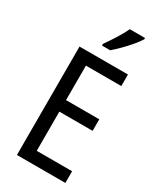

<svg xmlns="http://www.w3.org/2000/svg" viewBox="-233 -1019 914 1095"><g transform="rotate(30 224.0 -471.5)"><path d="M399 0H80V-714H399V-638H166V-411H385V-335H166V-77H399ZM379 -934Q366 -913 342 -884.5Q318 -856 290.5 -828.5Q263 -801 242 -783H188V-794Q214 -831 238.5 -870Q263 -909 279 -943H379Z"/></g></svg>

Font: Noto Sans Tamil Condensed
Style: Regular
Weight: 400
Width: 3
Designer: Jelle Bosma - Monotype Design Team
Foundry: Monotype Imaging Inc.
Version: Version 2.004; ttfautohint (v1.8.4.7-5d5b)